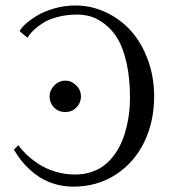

<svg xmlns="http://www.w3.org/2000/svg" viewBox="-20 -679 630 711"><path d="M222.2 -264.2Q196.3 -264.2 179.9 -281.2Q163.6 -298.3 163.6 -321.8Q163.6 -344.7 180.9 -362.5Q198.2 -380.4 222.2 -380.4Q244.1 -380.4 262 -363Q279.8 -345.7 279.8 -321.8Q279.8 -298.3 263.2 -281.2Q246.6 -264.2 222.2 -264.2ZM82 -539.1 52.7 -563.5Q57.1 -574.2 74 -589.6Q90.8 -605 116.7 -620.8Q142.6 -636.7 180.9 -647.7Q219.2 -658.7 258.8 -658.7Q318.4 -658.7 372.1 -633.5Q425.8 -608.4 465.1 -564.5Q504.4 -520.5 527.6 -457.5Q550.8 -394.5 550.8 -322.3Q550.8 -229 514.2 -153.1Q477.5 -77.1 408.7 -32.5Q339.8 12.2 251.5 12.2Q211.4 12.2 175.3 0Q139.2 -12.2 112.1 -33Q85 -53.7 65.4 -76.7Q45.9 -99.6 31.7 -125L47.9 -141.6Q59.1 -125 77.4 -107.4Q95.7 -89.8 122.1 -72.3Q148.4 -54.7 184.3 -43.7Q220.2 -32.7 257.8 -32.7Q291.5 -32.7 320.3 -42.7Q349.1 -52.7 369.6 -69.6Q390.1 -86.4 406.2 -109.6Q422.4 -132.8 432.6 -158.2Q442.9 -183.6 449.5 -211.9Q456.1 -240.2 458.7 -265.9Q461.4 -291.5 461.4 -316.9Q461.4 -390.1 448.5 -446.5Q435.5 -502.9 415.5 -535.9Q395.5 -568.8 368.4 -589.6Q341.3 -610.4 316.7 -617.7Q292 -625 266.1 -625Q227.1 -625 193.6 -616.2Q160.2 -607.4 140.4 -594.7Q120.6 -582 106.7 -569.3Q92.8 -556.6 87.4 -547.9Z"/></svg>

Font: Libertinage
Style: l
Weight: 400
Designer: OSP
Foundry: OSP
Version: Version 1.0; 2008; OFL relea